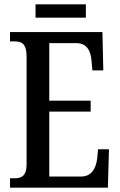

<svg xmlns="http://www.w3.org/2000/svg" viewBox="-20 -861 549 881"><path d="M143 -780H374V-841H143ZM26 0H475L480 -176H430L426 -133C420 -89 401 -51 352 -51H206V-349H396V-399H206V-663H332C379 -663 397 -626 400 -581L404 -538H454L450 -714H26V-671H47C78 -671 102 -662 102 -602V-107C102 -56 81 -43 47 -43H26Z"/></svg>

Font: Noto Serif Devanagari ExtraCondensed Medium
Style: Regular
Weight: 500
Width: 2
Designer: Universal Thirst, Indian Type Foundry and the Monotype Design Team
Foundry: Monotype Imaging Inc.
Version: Version 2.004